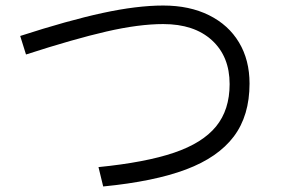

<svg xmlns="http://www.w3.org/2000/svg" viewBox="-20 -694 1040 694"><path d="M53 -564Q226 -620 350.5 -647Q475 -674 570 -674Q665 -674 735.5 -639Q806 -604 844 -540.5Q882 -477 882 -392Q882 -276 825 -200.5Q768 -125 652.5 -81.5Q537 -38 353 -20L336 -90Q506 -107 609 -142Q712 -177 761 -237Q810 -297 810 -390Q810 -490 746 -548.5Q682 -607 570 -607Q482 -607 364.5 -580Q247 -553 74 -497Z"/></svg>

Font: IBM Plex Sans JP
Style: Regular
Weight: 400
Designer: Mike Abbink; Paul van der Laan; Pieter van Rosmalen; Wujin Sim; Yejin Wi; Jinhee Kim; Boomi Park; Yona Kim; Kichan Ma
Foundry: Sandoll Inc.
Version: Version 1.000